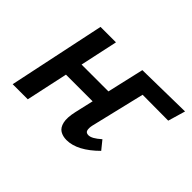

<svg xmlns="http://www.w3.org/2000/svg" viewBox="-90 -597 782 782"><g transform="rotate(45 301.0 -206.0)"><path d="M343 6Q321 6 305.5 -3.5Q290 -13 284.5 -36.5Q279 -60 288 -100L360 -414L448 -412L376 -111Q372 -93 375 -82Q378 -71 392 -71Q402 -71 414.5 -78Q427 -85 444 -100L474 -63Q440 -29 407 -11.5Q374 6 343 6ZM27 0 115 -418H204L114 0ZM105 -181 121 -255H371L355 -181ZM393 -344 360 -414 602 -418 580 -343Z"/></g></svg>

Font: Ysabeau Infant SemiBold
Style: Italic
Weight: 600
Italic angle: -12°
Designer: Christian Thalmann (Catharsis Fonts)
Version: Version 2.002; featfreeze: ss01,ss02,lnum